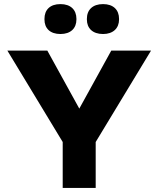

<svg xmlns="http://www.w3.org/2000/svg" viewBox="-20 -917 773 937"><path d="M16 -670 286 -224V0H447V-224L717 -670H523L367 -387L211 -670ZM197 -822C197 -779 224 -751 275 -751C325 -751 353 -779 353 -822V-825C353 -869 325 -897 275 -897C224 -897 197 -869 197 -825ZM404 -822C404 -779 432 -751 483 -751C532 -751 561 -779 561 -822V-825C561 -869 533 -897 483 -897C432 -897 404 -869 404 -825Z"/></svg>

Font: LT Wave Text Black
Style: Regular
Weight: 900
Designer: Daniel Lyons
Version: Version 2.5 (Glyphs App)